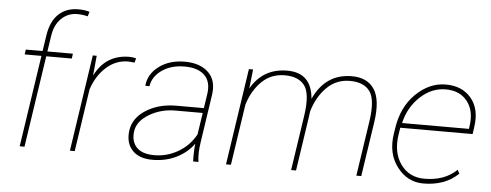

<svg xmlns="http://www.w3.org/2000/svg" viewBox="-51 -904 2677 1047"><g transform="rotate(5 1287.5 -381.0)"><path d="M335.4 -745.6Q284.7 -745.6 248.5 -710.7Q212.4 -675.8 203.6 -615.2L190.4 -528.3H330.1L326.2 -501.5H186.5L111.3 0H85L160.2 -501.5H68.4L72.3 -528.3H164.1L177.2 -615.2Q189 -692.9 231 -732.4Q272.9 -772 338.9 -772Q374.5 -772 400.4 -763.7L392.6 -738.3Q364.3 -745.6 335.4 -745.6Z M639.2 -538.1Q658.2 -538.1 675.8 -532.7L668.9 -509.3L635.3 -512.2Q566.9 -512.2 514.6 -465.1Q462.4 -418 437.5 -342.8L386.2 0H359.9L439 -528.3H460.4L451.7 -436.5L449.7 -424.8L452.1 -423.3Q511.7 -538.1 639.2 -538.1Z M1045.4 -148.9 1063.5 -268.1H914.1Q835 -268.1 771.2 -230Q707.5 -191.9 699.7 -136.7Q691.9 -81.5 722.4 -48.6Q752.9 -15.6 820.8 -15.6Q888.7 -15.6 949.5 -50.5Q1010.3 -85.4 1045.4 -148.9ZM917 -294.9H1067.4L1079.1 -372.1Q1089.4 -440.4 1053 -476.1Q1016.6 -511.7 943.4 -511.7Q870.1 -511.7 819.8 -476.8Q769.5 -441.9 761.2 -387.7L739.3 -388.7L738.8 -391.1Q745.6 -454.6 802.2 -496.3Q858.9 -538.1 941.9 -538.1Q1024.9 -538.1 1071 -494.6Q1117.2 -451.2 1105.5 -371.1L1065.9 -106.4Q1056.6 -45.4 1063.5 0H1034.2Q1032.7 -58.6 1037.6 -97.2Q1003.4 -49.3 944.8 -19.5Q886.2 10.3 812 10.3Q737.8 10.3 700.7 -30.5Q663.6 -71.3 673.3 -139.6Q683.1 -208 752.4 -251.5Q821.8 -294.9 917 -294.9Z M1647.5 -396.5Q1712.4 -538.6 1856.9 -538.6Q1941.4 -538.6 1979.5 -480.7Q2017.6 -422.9 2000 -301.8L1954.6 -0.5H1927.7L1973.1 -302.7Q1990.7 -422.4 1957.3 -467.3Q1923.8 -512.2 1848.6 -512.2Q1773.4 -512.2 1721.2 -459.7Q1668.9 -407.2 1646 -327.1Q1644 -308.1 1642.6 -300.3L1597.7 0H1570.8L1616.2 -302.2Q1633.8 -422.4 1600.6 -467Q1567.4 -511.7 1492.2 -511.7Q1417 -511.7 1366.2 -461.9Q1315.4 -412.1 1291.5 -334.5L1241.2 0H1214.4L1293.5 -528.3H1316.4L1304.7 -423.3Q1370.6 -538.1 1503.4 -538.1Q1636.2 -538.1 1647.5 -396.5Z M2151.9 -311 2152.8 -308.1H2517.1L2519.5 -324.2Q2531.7 -407.7 2491 -459.7Q2450.2 -511.7 2373 -511.7Q2295.9 -511.7 2233.9 -453.9Q2171.9 -396 2151.9 -311ZM2545.4 -322.3 2539.6 -281.7H2143.6L2137.7 -244.1Q2122.6 -145 2168.7 -80.6Q2214.8 -16.1 2298.8 -16.1Q2409.2 -16.1 2475.6 -80.6L2486.3 -60.1Q2413.1 10.3 2294.9 10.3Q2208 10.3 2151.6 -63.2Q2095.2 -136.7 2111.3 -244.1L2116.2 -275.4Q2133.3 -394 2207.3 -466.1Q2281.2 -538.1 2371.1 -538.1Q2460.9 -538.1 2510.3 -479Q2559.6 -419.9 2545.4 -322.3Z"/></g></svg>

Font: Roboto-ThinItalic
Style: Italic
Weight: 250
Italic angle: -12°
Designer: Google
Version: Version 1.100141; 2013; ttfautohint (v0.94.14-c901) -l 8 -r 